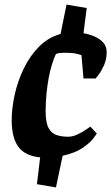

<svg xmlns="http://www.w3.org/2000/svg" viewBox="-20 -735 485 837"><path d="M224 82 141 68 155 -49Q90 -55 60.5 -94.5Q31 -134 31 -211Q31 -263 44 -322Q57 -381 83.5 -436Q110 -491 150 -531.5Q190 -572 244 -587L270 -715L358 -700L344 -590Q369 -586 392 -576Q415 -566 430 -549.5Q445 -533 445 -507Q445 -477 434 -452Q423 -427 411.5 -411.5Q400 -396 397 -393H344L335 -495Q333 -496 314.5 -500.5Q296 -505 270 -505Q251 -505 238 -503.5Q225 -502 222 -496Q214 -478 206 -452Q198 -426 192 -393.5Q186 -361 182.5 -324.5Q179 -288 179 -250Q179 -201 191.5 -177.5Q204 -154 226 -146.5Q248 -139 277 -139Q297 -139 318 -149Q339 -159 355 -170Q371 -181 374 -183L402 -153Q400 -149 385.5 -130Q371 -111 339 -89.5Q307 -68 253 -56Z"/></svg>

Font: Faustina Light ExtraBold
Style: Italic
Weight: 800
Italic angle: -8°
Version: Version 1.200